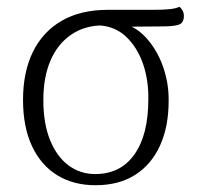

<svg xmlns="http://www.w3.org/2000/svg" viewBox="-20 -534 592 567"><path d="M262 13Q197 13 149 -16.5Q101 -46 74.5 -102.5Q48 -159 48 -239Q48 -321 77 -380.5Q106 -440 162 -472.5Q218 -505 299 -505H433Q463 -505 481.5 -507Q500 -509 510 -514Q514 -511 518.5 -504Q523 -497 523 -487Q523 -466 507.5 -461Q492 -456 459 -456L341 -455L284 -459Q230 -459 190 -431.5Q150 -404 129 -355Q108 -306 108 -238Q108 -169 128 -120Q148 -71 182.5 -45.5Q217 -20 261 -20Q336 -20 377 -78Q418 -136 418 -240Q419 -297 402.5 -345Q386 -393 353.5 -424.5Q321 -456 273 -459L333 -467Q378 -459 411 -423Q444 -387 461.5 -337Q479 -287 478 -235Q478 -160 452.5 -104Q427 -48 379 -17.5Q331 13 262 13Z"/></svg>

Font: Arima Thin Light
Style: Regular
Weight: 300
Version: Version 1.100